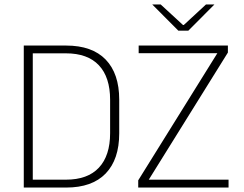

<svg xmlns="http://www.w3.org/2000/svg" viewBox="-20 -844 1099 864"><path d="M112.5 0V-35.5H276.5Q374.5 -35.5 425 -89.5Q475.5 -143.5 475.5 -244.5V-395Q475.5 -496.5 425 -550.2Q374.5 -604 276.5 -604H111.5V-639H277.5Q394.5 -639 455.5 -576Q516.5 -513 516.5 -395.5V-244Q516.5 -126.5 455.5 -63.2Q394.5 0 277.5 0ZM87 0V-639H127.5V0ZM1008.5 -35.5V0H602V-32.5L958 -604.5H604V-639H1005.5V-607.5L649.5 -35.5ZM782.5 -706 665.5 -823.5V-824H703L803.5 -731.5H807L907 -824H944.5V-823.5L827.5 -706Z"/></svg>

Font: Anek Latin Medium ExtraLight
Style: Regular
Weight: 250
Version: Version 1.003